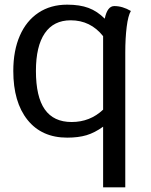

<svg xmlns="http://www.w3.org/2000/svg" viewBox="-20 -580 648 823"><path d="M541 -533Q529 -513 523 -464.5Q517 -416 517 -355V223H422V-37Q386 -11 351 -0.5Q316 10 268 10Q159 10 98 -66Q37 -142 37 -276Q37 -363 65 -427Q93 -491 145 -525.5Q197 -560 268 -560Q322 -560 359.5 -546Q397 -532 429 -500Q440 -554 470 -554Q505 -554 541 -533ZM422 -110V-420V-425Q368 -493 283 -493Q210 -493 172 -437.5Q134 -382 134 -276Q134 -165 172 -111Q210 -57 287 -57Q366 -57 422 -110Z"/></svg>

Font: Krub Medium
Style: Regular
Weight: 500
Designer: Ekaluck Peanpanawate
Foundry: Cadson Demak Co.,Ltd.
Version: Version 1.000; ttfautohint (v1.6)